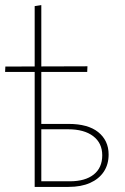

<svg xmlns="http://www.w3.org/2000/svg" viewBox="-20 -733 489 753"><path d="M116 0V-709L142 -713V-22H254Q314 -22 347.5 -48.5Q381 -75 381 -124Q381 -172 345.5 -199Q310 -226 247 -226H134V-247H250Q287 -247 316 -239Q345 -231 365 -215Q385 -199 395.5 -177Q406 -155 406 -127Q406 -88 387 -59.5Q368 -31 333 -15.5Q298 0 249 0ZM322 -451H0L1 -472L323 -473Z"/></svg>

Font: Ysabeau Office Thin
Style: Regular
Weight: 250
Designer: Christian Thalmann (Catharsis Fonts)
Version: Version 2.001;gftools[0.9.30]; featfreeze: tnum,lnum,ss02